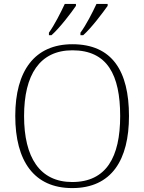

<svg xmlns="http://www.w3.org/2000/svg" viewBox="-20 -951 738 981"><path d="M391 -784V-771H405C447 -808 506 -887 530 -921V-931H473C452 -886 420 -823 391 -784ZM230 -784V-771H243C285 -808 345 -887 368 -921V-931H311C290 -886 258 -823 230 -784ZM349 10C551 10 639 -135 639 -358C639 -588 553 -725 350 -725C157 -725 58 -589 58 -359C58 -128 154 10 349 10ZM349 -21C183 -21 103 -147 103 -358C103 -569 183 -694 350 -694C528 -694 594 -569 594 -358C594 -148 523 -21 349 -21Z"/></svg>

Font: Noto Serif Devanagari ExtraLight
Style: Regular
Weight: 200
Designer: Universal Thirst, Indian Type Foundry and the Monotype Design Team
Foundry: Monotype Imaging Inc.
Version: Version 2.004